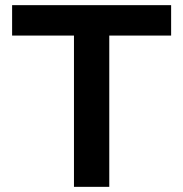

<svg xmlns="http://www.w3.org/2000/svg" viewBox="-20 -725 711 745"><path d="M267 0V-587H27V-705H644V-587H404V0Z"/></svg>

Font: Nunito Sans 7pt
Style: Bold
Weight: 700
Designer: Vernon Adams
Foundry: Vernon Adams
Version: Version 3.101;gftools[0.9.27]